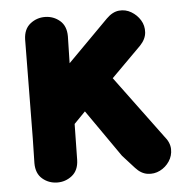

<svg xmlns="http://www.w3.org/2000/svg" viewBox="-44 -579 591 627"><g transform="rotate(-5 251.0 -265.0)"><path d="M376 -19Q394 1 415.5 4Q437 7 456 -2.5Q475 -12 487 -30Q499 -48 498.5 -70Q498 -92 480 -113L329 -317L427 -415Q446 -435 447.5 -457Q449 -479 438 -497Q427 -515 408.5 -526Q390 -537 368.5 -535Q347 -533 327 -513L193 -378Q194 -432 195 -466Q195 -500 174.5 -517.5Q154 -535 126.5 -535.5Q99 -536 77.5 -519Q56 -502 55 -468Q54 -407 53 -266Q52 -124 50 -63Q50 -29 70.5 -11.5Q91 6 118.5 6.5Q146 7 167.5 -10Q189 -27 190 -61Q191 -105 192 -179L229 -217L337 -62L376 -19Z"/></g></svg>

Font: Balsamiq Sans
Style: Bold
Weight: 700
Designer: Michael Angeles
Foundry: Balsamiq SRL
Version: Version 1.020; ttfautohint (v1.8.4.7-5d5b);gftools[0.9.26]